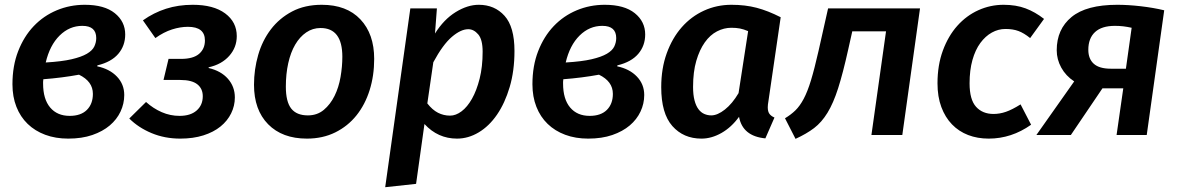

<svg xmlns="http://www.w3.org/2000/svg" viewBox="-20 -564 4924 802"><path d="M386 -287Q438 -276 468.5 -244Q499 -212 499 -167Q499 -131 483.5 -98Q468 -65 438.5 -40Q409 -15 365.5 0Q322 15 265 15Q212 15 169 -1Q126 -17 95.5 -46.5Q65 -76 48.5 -118Q32 -160 32 -212Q32 -289 56 -350.5Q80 -412 121 -455Q162 -498 217 -521Q272 -544 334 -544Q416 -544 459.5 -509Q503 -474 503 -420Q503 -373 474 -339Q445 -305 387 -291ZM368 -172Q368 -224 310 -252Q239 -239 161 -233Q160 -225 160 -222V-215Q160 -150 189.5 -115Q219 -80 271 -80Q318 -80 343 -105Q368 -130 368 -172ZM324 -456Q270 -456 229 -415.5Q188 -375 171 -303Q238 -307 279 -316.5Q320 -326 343 -339.5Q366 -353 374 -370Q382 -387 382 -405Q382 -456 324 -456Z M684 -318H736Q787 -318 811.5 -339Q836 -360 836 -395Q836 -452 765 -452Q733 -452 698.5 -441Q664 -430 629 -405L577 -479Q622 -511 673.5 -527.5Q725 -544 785 -544Q872 -544 920.5 -508Q969 -472 969 -413Q969 -366 937.5 -330.5Q906 -295 852 -283L851 -280Q903 -268 932 -235Q961 -202 961 -157Q961 -122 945.5 -90.5Q930 -59 901 -35.5Q872 -12 829.5 1.5Q787 15 733 15Q668 15 613 -8Q558 -31 520 -69L590 -138Q620 -111 655.5 -95.5Q691 -80 730 -80Q776 -80 801.5 -102.5Q827 -125 827 -162Q827 -194 804 -212Q781 -230 733 -230H663Z M1324 -544Q1428 -544 1485.5 -483Q1543 -422 1543 -318Q1543 -248 1524 -187.5Q1505 -127 1469 -82Q1433 -37 1380.5 -11Q1328 15 1262 15Q1159 15 1100 -45Q1041 -105 1041 -210Q1041 -274 1058.5 -334.5Q1076 -395 1111.5 -441.5Q1147 -488 1200 -516Q1253 -544 1324 -544ZM1319 -447Q1286 -447 1259 -428.5Q1232 -410 1213 -377.5Q1194 -345 1184 -300Q1174 -255 1174 -202Q1174 -139 1196.5 -110.5Q1219 -82 1266 -82Q1305 -82 1332.5 -105Q1360 -128 1377.5 -163.5Q1395 -199 1402.5 -242.5Q1410 -286 1410 -327Q1410 -447 1319 -447Z M1889 15Q1809 15 1753 -46L1718 204L1589 218L1694 -529H1805L1797 -424Q1834 -483 1883.5 -513.5Q1933 -544 1980 -544Q2046 -544 2087.5 -498Q2129 -452 2129 -351Q2129 -268 2109 -200.5Q2089 -133 2056 -85Q2023 -37 1979.5 -11Q1936 15 1889 15ZM1860 -81Q1884 -81 1908 -99Q1932 -117 1951.5 -151.5Q1971 -186 1983.5 -235.5Q1996 -285 1996 -348Q1996 -399 1977.5 -420.5Q1959 -442 1936 -442Q1905 -442 1867.5 -410Q1830 -378 1790 -304L1765 -132Q1786 -105 1809.5 -93Q1833 -81 1860 -81Z M2558 -287Q2610 -276 2640.5 -244Q2671 -212 2671 -167Q2671 -131 2655.5 -98Q2640 -65 2610.5 -40Q2581 -15 2537.5 0Q2494 15 2437 15Q2384 15 2341 -1Q2298 -17 2267.5 -46.5Q2237 -76 2220.5 -118Q2204 -160 2204 -212Q2204 -289 2228 -350.5Q2252 -412 2293 -455Q2334 -498 2389 -521Q2444 -544 2506 -544Q2588 -544 2631.5 -509Q2675 -474 2675 -420Q2675 -373 2646 -339Q2617 -305 2559 -291ZM2540 -172Q2540 -224 2482 -252Q2411 -239 2333 -233Q2332 -225 2332 -222V-215Q2332 -150 2361.5 -115Q2391 -80 2443 -80Q2490 -80 2515 -105Q2540 -130 2540 -172ZM2496 -456Q2442 -456 2401 -415.5Q2360 -375 2343 -303Q2410 -307 2451 -316.5Q2492 -326 2515 -339.5Q2538 -353 2546 -370Q2554 -387 2554 -405Q2554 -456 2496 -456Z M3190 -143Q3187 -126 3187 -116Q3187 -98 3194 -88.5Q3201 -79 3215 -73L3177 14Q3082 5 3067 -76Q3035 -32 2993.5 -8.5Q2952 15 2910 15Q2835 15 2788.5 -37.5Q2742 -90 2742 -200Q2742 -278 2765 -341.5Q2788 -405 2827.5 -450Q2867 -495 2920.5 -519.5Q2974 -544 3035 -544Q3093 -544 3140.5 -531.5Q3188 -519 3241 -492ZM2951 -82Q2977 -82 3008 -106.5Q3039 -131 3065 -175L3105 -434Q3086 -442 3070.5 -445Q3055 -448 3035 -448Q3004 -448 2975 -433Q2946 -418 2924 -387Q2902 -356 2888.5 -310Q2875 -264 2875 -201Q2875 -168 2881 -145Q2887 -122 2897.5 -108Q2908 -94 2922 -88Q2936 -82 2951 -82Z M3259 -70Q3284 -85 3302.5 -103Q3321 -121 3337 -151Q3353 -181 3367.5 -228.5Q3382 -276 3399 -351L3439 -529H3823L3749 0H3620L3681 -433H3540L3523 -357Q3501 -258 3481 -195.5Q3461 -133 3436.5 -93Q3412 -53 3380.5 -29Q3349 -5 3303 16Z M4130 -88Q4156 -88 4182 -97Q4208 -106 4243 -128L4287 -43Q4205 15 4110 15Q4063 15 4024 0Q3985 -15 3956.5 -44.5Q3928 -74 3912 -117Q3896 -160 3896 -216Q3896 -292 3918.5 -353Q3941 -414 3979 -456.5Q4017 -499 4067 -521.5Q4117 -544 4172 -544Q4224 -544 4264 -529Q4304 -514 4341 -485L4283 -405Q4257 -426 4234 -434.5Q4211 -443 4180 -443Q4150 -443 4123 -428Q4096 -413 4075 -384.5Q4054 -356 4042 -313.5Q4030 -271 4030 -216Q4030 -148 4057 -118Q4084 -88 4130 -88Z M4394 -354Q4394 -442 4456 -493Q4518 -544 4647 -544Q4692 -544 4744.5 -538Q4797 -532 4843 -521L4770 0H4644L4672 -195H4585L4453 0H4309L4467 -224Q4432 -247 4413 -281.5Q4394 -316 4394 -354ZM4637 -456Q4582 -456 4554 -430Q4526 -404 4526 -356Q4526 -318 4549 -297.5Q4572 -277 4620 -277H4683L4707 -448Q4689 -452 4672.5 -454Q4656 -456 4637 -456Z"/></svg>

Font: Xgbmvzvtohvqztyvzapvmeyoton
Style: Regular
Weight: 500
Italic angle: -8°
Designer: Carrois Corporate & Edenspiekermann
Foundry: Carrois Corporate GbR & Edenspiekermann AG
Version: Version 2.001